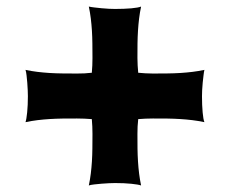

<svg xmlns="http://www.w3.org/2000/svg" viewBox="-20 -629 704 588"><path d="M252 -61Q255.9 -79.6 258.1 -97.7Q260.3 -115.7 261.5 -134.8Q262.7 -153.8 262.9 -174.3Q263.2 -194.8 263.2 -218.8Q263.2 -230.5 262.7 -241.7Q262.2 -252.9 261.2 -264.2Q250 -265.1 238.8 -265.6Q227.5 -266.1 215.8 -266.1Q191.9 -266.1 171.4 -265.9Q150.9 -265.6 131.8 -264.4Q112.8 -263.2 94.7 -261Q76.7 -258.8 58.1 -254.9Q61 -263.2 63.2 -284.9Q65.4 -306.6 65.4 -334.5Q65.4 -341.8 64.9 -353Q64.5 -364.3 63.5 -376Q62.5 -387.7 61.3 -398.4Q60.1 -409.2 58.1 -415Q76.7 -411.1 94.7 -408.9Q112.8 -406.7 131.8 -405.5Q150.9 -404.3 171.4 -404.1Q191.9 -403.8 215.8 -403.8Q227.5 -403.8 238.8 -404.3Q250 -404.8 261.2 -406.2Q262.2 -417 262.7 -428.2Q263.2 -439.5 263.2 -451.2Q263.2 -475.1 262.9 -495.6Q262.7 -516.1 261.5 -535.2Q260.3 -554.2 258.1 -572.3Q255.9 -590.3 252 -608.9Q258.3 -607.4 268.8 -606.2Q279.3 -605 291 -603.8Q302.7 -602.5 314 -602.1Q325.2 -601.6 332.5 -601.6Q360.4 -601.6 382.1 -603.5Q403.8 -605.5 412.1 -608.9Q408.2 -590.3 406 -572.3Q403.8 -554.2 402.6 -535.2Q401.4 -516.1 401.1 -495.6Q400.9 -475.1 400.9 -451.2Q400.9 -439.5 401.6 -428.2Q402.3 -417 403.3 -406.2Q414.1 -405.3 425.3 -404.5Q436.5 -403.8 448.2 -403.8Q472.2 -403.8 492.7 -404.1Q513.2 -404.3 532.2 -405.5Q551.3 -406.7 569.3 -408.9Q587.4 -411.1 606 -415Q604.5 -408.7 603.3 -398.2Q602.1 -387.7 600.8 -376Q599.6 -364.3 599.1 -353Q598.6 -341.8 598.6 -334.5Q598.6 -306.6 600.6 -284.9Q602.5 -263.2 606 -254.9Q587.4 -258.8 569.3 -261Q551.3 -263.2 532.2 -264.4Q513.2 -265.6 492.7 -265.9Q472.2 -266.1 448.2 -266.1Q436.5 -266.1 425.3 -265.6Q414.1 -265.1 403.3 -264.2Q401.9 -252.9 401.4 -241.7Q400.9 -230.5 400.9 -218.8Q400.9 -194.8 401.1 -174.3Q401.4 -153.8 402.6 -134.8Q403.8 -115.7 406 -97.7Q408.2 -79.6 412.1 -61Q403.8 -64 382.1 -66.2Q360.4 -68.4 332.5 -68.4Q325.2 -68.4 314 -67.9Q302.7 -67.4 291 -66.4Q279.3 -65.4 268.6 -64.2Q257.8 -63 252 -61Z"/></svg>

Font: Arbutus
Style: Regular
Weight: 400
Designer: Karolina Lach
Foundry: Sorkin Type Co.
Version: Version 1.003